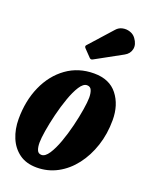

<svg xmlns="http://www.w3.org/2000/svg" viewBox="-149 -871 750 959"><g transform="rotate(20 226.0 -391.0)"><path d="M0 -187.5Q0 -284.5 34.5 -362Q69 -439.5 131.8 -484.8Q194.5 -530 277.5 -530Q359.5 -530 401.5 -476.5Q443.5 -423 443.5 -342Q443.5 -269 422.5 -205.2Q401.5 -141.5 364.2 -93Q327 -44.5 276.5 -17.2Q226 10 167 10Q111 10 74 -17Q37 -44 18.5 -88.8Q0 -133.5 0 -187.5ZM138.5 -112.5Q138.5 -88.5 144.8 -73Q151 -57.5 168.5 -57.5Q188 -57.5 206.8 -86Q225.5 -114.5 241.5 -158.8Q257.5 -203 269.5 -252Q281.5 -301 288.2 -343Q295 -385 295 -407.5Q295 -431 288.5 -446.8Q282 -462.5 264 -462.5Q244.5 -462.5 226 -433.8Q207.5 -405 191.8 -360.5Q176 -316 164 -267Q152 -218 145.2 -176.2Q138.5 -134.5 138.5 -112.5ZM404 -765Q424.5 -737 419 -711Q413.5 -685 388 -671L247 -593.5Q237 -587.5 229.5 -595.5L193 -633.5Q184.5 -642.5 193 -650.5L300.5 -770.5Q314 -786 334 -790Q354 -794 373.2 -787.5Q392.5 -781 404 -765Z"/></g></svg>

Font: Besley* Condensed
Style: Bold Italic
Weight: 700
Width: 3
Italic angle: -13°
Designer: Owen Earl
Foundry: indestructible type*
Version: Version 3.000; ttfautohint (v1.8.3)